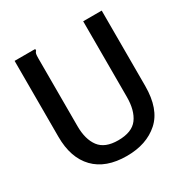

<svg xmlns="http://www.w3.org/2000/svg" viewBox="-149 -745 848 880"><g transform="rotate(-30 275.0 -305.5)"><path d="M275 12Q164 12 105 -49Q46 -110 46 -221V-623H155V-615Q149 -609 147.5 -601.5Q146 -594 146 -578V-220Q146 -150 176 -110Q206 -70 276 -70Q349 -70 379 -110.5Q409 -151 409 -223V-623H507V-224Q507 -102 443 -45Q379 12 275 12Z"/></g></svg>

Font: Inconsolata SemiExpanded SemiBold
Style: Regular
Weight: 600
Width: 6
Monospace: yes
Designer: Raph Levien, Cyreal, Brenton Simpson
Foundry: Raph Levien, Cyreal, Google
Version: Version 3.001; ttfautohint (v1.8.2.53-6de2)